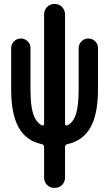

<svg xmlns="http://www.w3.org/2000/svg" viewBox="-20 -710 540 950"><path d="M185.5 2.9Q108.4 -13.7 71.8 -80.1Q35.2 -146.5 35.2 -267.6V-471.7Q35.2 -491.2 49.3 -505.4Q63.5 -519.5 83 -519.5Q102.5 -519.5 116.7 -505.9Q130.9 -492.2 130.9 -471.7V-267.6Q130.9 -187.5 144 -147Q157.2 -106.4 186.5 -89.8Q190.4 -87.9 194.3 -89.8Q198.2 -91.8 198.2 -96.7V-637.7Q198.2 -660.2 212.9 -675.3Q227.5 -690.4 250 -690.4Q272.5 -690.4 287.1 -675.3Q301.8 -660.2 301.8 -637.7V-96.7Q301.8 -91.8 305.2 -89.8Q308.6 -87.9 313.5 -89.8Q343.8 -105.5 356.4 -147Q369.1 -188.5 369.1 -267.6V-471.7Q369.1 -491.2 383.3 -505.4Q397.5 -519.5 417 -519.5Q436.5 -519.5 450.7 -505.9Q464.8 -492.2 464.8 -471.7V-267.6Q464.8 -145.5 427.7 -79.6Q390.6 -13.7 314.5 2.9Q302.7 4.9 301.8 16.6V168Q301.8 190.4 287.1 205.1Q272.5 219.7 250 219.7Q227.5 219.7 212.9 205.1Q198.2 190.4 198.2 168V16.6Q197.3 4.9 185.5 2.9Z"/></svg>

Font: Rounded-X Mgen+ 1mn medium
Style: Regular
Weight: 500
Designer: [Source Han Sans]
Ryoko NISHIZUKA  (kana & ideographs); Paul D. Hunt (Latin, Greek & Cyrillic); Wenlong ZHANG  (bopomofo
Version: Version 1.059.20150602